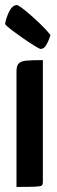

<svg xmlns="http://www.w3.org/2000/svg" viewBox="-28 -737 226 757"><path d="M37 0V-455Q37 -478 46 -487Q55 -496 77 -498Q99 -500 141 -500V-19Q141 -9 136.5 -5.5Q132 -2 110.5 -1Q89 0 37 0ZM131 -544Q125 -546 105.5 -558Q86 -570 63 -586Q40 -602 20 -617Q0 -632 -8 -642Q-4 -667 8.5 -692Q21 -717 39 -717Q43 -717 58 -706Q73 -695 94 -676.5Q115 -658 135.5 -638Q156 -618 171 -599Q171 -599 166.5 -585.5Q162 -572 153.5 -558Q145 -544 131 -544Z"/></svg>

Font: Yanone Kaffeesatz ExtraLight SemiBold
Style: Regular
Weight: 600
Version: Version 2.003